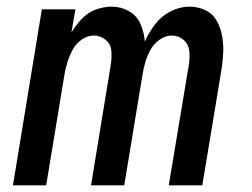

<svg xmlns="http://www.w3.org/2000/svg" viewBox="-20 -558 760 578"><path d="M19 0H119L174 -333Q177 -352 183 -371Q189 -390 198.5 -408Q208 -426 225.5 -438.5Q243 -451 262 -451Q282 -451 297.5 -438.5Q313 -426 315 -406.5Q317 -387 314 -366L254 0H354L409 -333Q412 -352 417.5 -371Q423 -390 433 -408Q443 -426 460.5 -438.5Q478 -451 497 -451Q517 -451 532 -438.5Q547 -426 549.5 -406.5Q552 -387 549 -366L488 0H589L647 -350Q651 -375 652 -400.5Q653 -426 648.5 -450.5Q644 -475 632 -496Q620 -517 598 -527.5Q576 -538 550 -538Q522 -538 494 -524Q466 -510 447 -485Q428 -460 416 -433Q414 -460 403 -485.5Q392 -511 368 -524.5Q344 -538 316 -538Q292 -538 268 -529Q244 -520 226 -501Q208 -482 195 -460L207 -530H106Z"/></svg>

Font: Iosevka Sparkle Medium
Style: Italic
Weight: 500
Italic angle: -9°
Designer: Belleve Invis
Foundry: Belleve Invis
Version: Version 4.5.0; ttfautohint (v1.8.3)